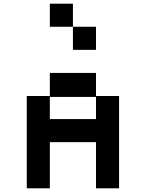

<svg xmlns="http://www.w3.org/2000/svg" viewBox="-20 -1020 790 1040"><path d="M125 0V-500H250V-625H500V-500H625V0H500V-250H250V0ZM250 -375H500V-495H250ZM375 -750V-875H250V-1000H375V-875H500V-750Z"/></svg>

Font: Silkscreen
Style: Regular
Weight: 400
Designer: Jason Kottke
Foundry: Jason Kottke
Version: Version 1.001; ttfautohint (v1.8.4.7-5d5b)